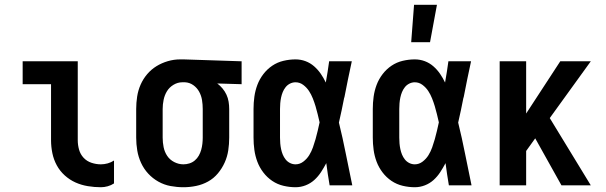

<svg xmlns="http://www.w3.org/2000/svg" viewBox="-20 -777 2540 805"><path d="M403 8Q376 8 348.5 3.5Q321 -1 296.5 -12Q272 -23 251.5 -41.5Q231 -60 218 -84Q205 -108 199.5 -135Q194 -162 194 -189V-424H75V-520H306V-189Q306 -169 311.5 -149.5Q317 -130 330.5 -115.5Q344 -101 363.5 -94.5Q383 -88 403 -88Q417 -88 431.5 -92Q446 -96 458 -104V-8Q446 0 431.5 4Q417 8 403 8Z M749 8Q722 8 695 3Q668 -2 644 -15.5Q620 -29 601.5 -49Q583 -69 571.5 -94Q560 -119 555.5 -146Q551 -173 551 -200V-320Q551 -346 555 -372Q559 -398 569.5 -422Q580 -446 597 -466Q614 -486 636 -499.5Q658 -513 683.5 -520.5Q709 -528 735 -528H750L993 -520V-424L891 -427Q903 -418 913 -406Q923 -394 929.5 -380Q936 -366 938.5 -350.5Q941 -335 941 -320V-200Q941 -173 937 -146.5Q933 -120 922 -95.5Q911 -71 893.5 -50Q876 -29 852.5 -16Q829 -3 802.5 2.5Q776 8 749 8ZM749 -88Q762 -88 774.5 -92Q787 -96 797 -104.5Q807 -113 813.5 -124.5Q820 -136 823.5 -148.5Q827 -161 828.5 -174Q830 -187 830 -200V-320Q830 -339 827 -357.5Q824 -376 815 -392.5Q806 -409 790.5 -420Q775 -431 756 -432H744Q725 -432 707.5 -421.5Q690 -411 680 -394.5Q670 -378 666 -358.5Q662 -339 662 -320V-200Q662 -180 666 -160Q670 -140 681 -123.5Q692 -107 710.5 -97.5Q729 -88 749 -88Z M1219 8Q1194 8 1168.5 2Q1143 -4 1121.5 -18.5Q1100 -33 1084 -54Q1068 -75 1059 -99Q1050 -123 1046.5 -148.5Q1043 -174 1043 -200V-320Q1043 -346 1046.5 -371.5Q1050 -397 1059 -421Q1068 -445 1084 -466Q1100 -487 1121.5 -501.5Q1143 -516 1168.5 -522Q1194 -528 1219 -528Q1241 -528 1261 -520.5Q1281 -513 1297 -499Q1313 -485 1325 -467.5Q1337 -450 1346 -431Q1350 -453 1353.5 -475.5Q1357 -498 1360 -520H1455Q1447 -482 1439 -444.5Q1431 -407 1424 -369L1423 -367Q1418 -341 1412.5 -315Q1407 -289 1401 -263Q1417 -198 1430 -132Q1443 -66 1457 0H1362Q1358 -23 1354.5 -46.5Q1351 -70 1348 -93Q1338 -74 1326 -55.5Q1314 -37 1298 -22.5Q1282 -8 1261.5 0Q1241 8 1219 8ZM1219 -88Q1237 -88 1252 -99.5Q1267 -111 1276.5 -126.5Q1286 -142 1292 -159Q1298 -176 1303 -193.5Q1308 -211 1312 -228.5Q1316 -246 1320 -264Q1316 -281 1312 -298Q1308 -315 1303 -331.5Q1298 -348 1291.5 -364.5Q1285 -381 1275.5 -395.5Q1266 -410 1251.5 -421Q1237 -432 1219 -432Q1207 -432 1196 -426.5Q1185 -421 1177.5 -411.5Q1170 -402 1165.5 -391Q1161 -380 1158.5 -368Q1156 -356 1155 -344Q1154 -332 1154 -320V-200Q1154 -188 1155 -176Q1156 -164 1158.5 -152Q1161 -140 1165.5 -129Q1170 -118 1177.5 -108.5Q1185 -99 1196 -93.5Q1207 -88 1219 -88Z M1719 8Q1694 8 1668.5 2Q1643 -4 1621.5 -18.5Q1600 -33 1584 -54Q1568 -75 1559 -99Q1550 -123 1546.5 -148.5Q1543 -174 1543 -200V-320Q1543 -346 1546.5 -371.5Q1550 -397 1559 -421Q1568 -445 1584 -466Q1600 -487 1621.5 -501.5Q1643 -516 1668.5 -522Q1694 -528 1719 -528Q1741 -528 1761 -520.5Q1781 -513 1797 -499Q1813 -485 1825 -467.5Q1837 -450 1846 -431Q1850 -453 1853.5 -475.5Q1857 -498 1860 -520H1955Q1947 -482 1939 -444.5Q1931 -407 1924 -369L1923 -367Q1918 -341 1912.5 -315Q1907 -289 1901 -263Q1917 -198 1930 -132Q1943 -66 1957 0H1862Q1858 -23 1854.5 -46.5Q1851 -70 1848 -93Q1838 -74 1826 -55.5Q1814 -37 1798 -22.5Q1782 -8 1761.5 0Q1741 8 1719 8ZM1719 -88Q1737 -88 1752 -99.5Q1767 -111 1776.5 -126.5Q1786 -142 1792 -159Q1798 -176 1803 -193.5Q1808 -211 1812 -228.5Q1816 -246 1820 -264Q1816 -281 1812 -298Q1808 -315 1803 -331.5Q1798 -348 1791.5 -364.5Q1785 -381 1775.5 -395.5Q1766 -410 1751.5 -421Q1737 -432 1719 -432Q1707 -432 1696 -426.5Q1685 -421 1677.5 -411.5Q1670 -402 1665.5 -391Q1661 -380 1658.5 -368Q1656 -356 1655 -344Q1654 -332 1654 -320V-200Q1654 -188 1655 -176Q1656 -164 1658.5 -152Q1661 -140 1665.5 -129Q1670 -118 1677.5 -108.5Q1685 -99 1696 -93.5Q1707 -88 1719 -88ZM1704 -600 1716 -757H1812L1783 -600Z M2334 0 2224 -197 2186 -144V0H2075V-520H2186V-301L2329 -520H2457L2285 -282L2457 0Z"/></svg>

Font: Iosevka Term
Style: Bold
Weight: 700
Monospace: yes
Designer: Belleve Invis
Foundry: Belleve Invis
Version: Version 30.0.1